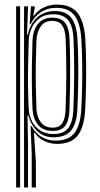

<svg xmlns="http://www.w3.org/2000/svg" viewBox="-20 -628 442 848"><path d="M120 200V49.2L115.2 -71.5H119.8Q134.5 -40.8 162.9 -23.9Q191.2 -7 225.2 -7Q284 -7 309.4 -41.2Q334.8 -75.5 338.8 -141.8Q341.8 -198.5 342.8 -250.4Q343.8 -302.2 343 -352.8Q342.2 -403.2 339.2 -456Q334.8 -525 309.5 -559.2Q284.2 -593.5 227.8 -593.5Q189 -593.5 159.2 -573.1Q129.5 -552.8 115.2 -521.2H111.2L116.8 -600H133.2V-592.8L127 -559H130.5Q146.5 -582 173.1 -594.9Q199.8 -607.8 231.5 -607.8Q293.2 -607.8 322.4 -570.9Q351.5 -534 356.8 -456Q359.5 -406.2 360.2 -355.2Q361 -304.2 360 -251.4Q359 -198.5 356.2 -142.8Q351.5 -65.5 322.8 -29Q294 7.5 231.5 7.5Q201.8 7.5 175.8 -5.1Q149.8 -17.8 134 -40.8H129.8L138.5 87.8V200ZM51.2 200V-600H68.8V200ZM86.2 200V-600H103.8L99.5 -475.8L103.5 -475.5Q112 -521.2 143.4 -550.2Q174.8 -579.2 223.2 -579.2Q271.2 -579.2 294.6 -549.6Q318 -520 322 -456Q325 -404.5 325.6 -354.1Q326.2 -303.8 325.2 -251.6Q324.2 -199.5 321.5 -142Q318 -81 294.1 -51.8Q270.2 -22.5 218.8 -21.5Q174.8 -20.8 145.8 -47.9Q116.8 -75 105.8 -117H101.5L103.8 5.8V200ZM215.8 -36Q262.2 -36 282 -63Q301.8 -90 304 -141.5Q307 -217 307.5 -293.9Q308 -370.8 304.8 -454.8Q302.2 -512.5 281.1 -538.8Q260 -565 215 -565Q180.2 -565 156.9 -548.9Q133.5 -532.8 121 -506.5Q108.5 -480.2 107 -450.2Q105 -393.5 104.1 -340.6Q103.2 -287.8 104 -239.4Q104.8 -191 106.8 -147.2Q108.5 -118 121.2 -92.6Q134 -67.2 157.8 -51.6Q181.5 -36 215.8 -36ZM213.2 -49.8Q169 -49.8 147.2 -77.6Q125.5 -105.5 123.5 -147Q121.5 -195 120.9 -245Q120.2 -295 121 -346.4Q121.8 -397.8 123.5 -450.2Q125.8 -495.2 147.8 -522.6Q169.8 -550 210.8 -550Q249.5 -550 267.5 -527.2Q285.5 -504.5 287.2 -455.8Q289.2 -403 289.8 -352.4Q290.2 -301.8 289.5 -250Q288.8 -198.2 286.8 -142.5Q285.2 -95 268.1 -72.4Q251 -49.8 213.2 -49.8ZM213.2 -64.2Q241.2 -64.2 254.5 -83.2Q267.8 -102.2 269.5 -143Q272.8 -225.8 272.9 -299.5Q273 -373.2 270 -455.8Q268.2 -496 254.6 -515.9Q241 -535.8 210.5 -535.8Q176.8 -535.8 159.9 -511.2Q143 -486.8 141 -450Q139 -402.2 138.2 -351.4Q137.5 -300.5 138.2 -248.8Q139 -197 141 -146.8Q142.8 -111.2 160.5 -87.8Q178.2 -64.2 213.2 -64.2Z"/></svg>

Font: Big Shoulders Inline Display Thin SemiBold
Style: Regular
Weight: 600
Version: Version 2.002